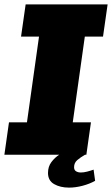

<svg xmlns="http://www.w3.org/2000/svg" viewBox="-25 -706 511 876"><path d="M-5 0 16 -148H98L153 -539H71L92 -686H466L445 -539H362L307 -148H390L369 0ZM290 150Q250 150 222 134Q194 118 194 83Q194 54 209.5 33.5Q225 13 245 0H363Q342 12 327.5 24.5Q313 37 313 57Q313 70 322 75.5Q331 81 344 81Q357 81 372.5 77Q388 73 402 68L409 119Q384 133 352 141.5Q320 150 290 150Z"/></svg>

Font: Chivo Medium Black
Style: Italic
Weight: 900
Italic angle: -8.05°
Version: Version 2.002